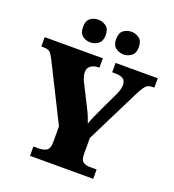

<svg xmlns="http://www.w3.org/2000/svg" viewBox="-162 -1052 1067 1176"><g transform="rotate(20 371.5 -463.5)"><path d="M168 0V-61H203Q235 -61 254 -73.5Q273 -86 273 -128V-230L88 -600Q73 -630 61 -641.5Q49 -653 17 -653H4V-714H383V-653H379Q347 -653 327.5 -638.5Q308 -624 308 -598Q308 -587 311.5 -572Q315 -557 322 -542L396 -395Q410 -368 417.5 -349Q425 -330 433 -307Q443 -334 456.5 -364.5Q470 -395 485 -427L539 -540Q550 -566 552.5 -580.5Q555 -595 555 -600Q555 -629 538 -641Q521 -653 485 -653H466V-714H741V-653H729Q710 -653 698 -646.5Q686 -640 675 -623.5Q664 -607 648 -576L475 -228V-126Q475 -85 492 -73Q509 -61 532 -61H580V0ZM494 -779Q465 -779 442 -796Q419 -813 419 -853Q419 -894 442 -910.5Q465 -927 494 -927Q520 -927 543.5 -910.5Q567 -894 567 -853Q567 -813 543.5 -796Q520 -779 494 -779ZM276 -779Q248 -779 225.5 -796Q203 -813 203 -853Q203 -894 225.5 -910.5Q248 -927 276 -927Q304 -927 327.5 -910.5Q351 -894 351 -853Q351 -813 327.5 -796Q304 -779 276 -779Z"/></g></svg>

Font: Noto Serif Black
Style: Regular
Weight: 900
Designer: Monotype Design Team
Foundry: Monotype Imaging Inc.
Version: Version 2.014; ttfautohint (v1.8.4.7-5d5b)